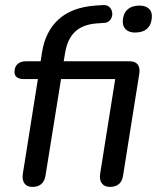

<svg xmlns="http://www.w3.org/2000/svg" viewBox="-20 -728 617 755"><path d="M107 7Q86 7 76 -7Q66 -21 70 -46L129 -417H74Q56 -417 46.5 -424Q37 -431 37 -445Q37 -465 49 -476Q61 -487 81 -487H151L138 -475L145 -521Q158 -604 210 -651.5Q262 -699 354 -706L384 -708Q399 -709 407.5 -702.5Q416 -696 419.5 -685.5Q423 -675 420.5 -664.5Q418 -654 410.5 -646.5Q403 -639 391 -638L361 -636Q306 -632 275.5 -603.5Q245 -575 236 -520L229 -478L222 -487H490Q511 -487 521 -475Q531 -463 528 -440L464 -38Q461 -16 448 -4.5Q435 7 412 7Q391 7 380.5 -7Q370 -21 374 -46L433 -417H220L159 -38Q152 7 107 7ZM511 -600Q487 -600 474 -613Q461 -626 463 -649Q465 -676 482 -691Q499 -706 528 -706Q553 -706 566 -693.5Q579 -681 577 -658Q575 -630 558 -615Q541 -600 511 -600Z"/></svg>

Font: Nunito Medium
Style: Italic
Weight: 500
Designer: Vernon Adams
Foundry: Vernon Adams
Version: Version 3.601